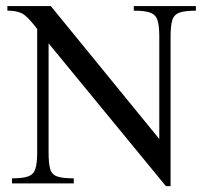

<svg xmlns="http://www.w3.org/2000/svg" viewBox="-20 -619 693 648"><path d="M641.1 -598.6V-583Q603.5 -583 585.2 -576.2Q566.9 -569.3 561.3 -550.5Q555.7 -531.7 555.7 -495.6V9.3H540L144 -472.7V-104.5Q144 -67.4 149.4 -48.6Q154.8 -29.8 173.1 -23.4Q191.4 -17.1 229 -17.1V0H20.5V-17.1Q57.6 -17.1 75.7 -23.9Q93.8 -30.8 99.6 -49.6Q105.5 -68.4 105.5 -104.5V-521Q83 -551.3 64.2 -567.1Q45.4 -583 4.9 -583V-598.6H151.4L517.6 -149.9V-495.6Q517.6 -531.7 511.7 -550.5Q505.9 -569.3 487.5 -576.2Q469.2 -583 431.6 -583V-598.6Z"/></svg>

Font: Rohingya Solluk
Style: Regular
Weight: 400
Designer: SIL International
Foundry: SIL International
Version: Version 1.001